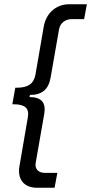

<svg xmlns="http://www.w3.org/2000/svg" viewBox="-20 -740 429 904"><path d="M154 144H237L250 74H192C161 74 143 56 148 27L188 -202C198 -257 175 -283 119 -283L121 -293C178 -293 208 -319 218 -373L258 -602C263 -631 287 -650 318 -650H376L389 -720H306C245 -720 197 -679 186 -615L147 -389C139 -346 113 -327 59 -327H52L38 -249H45C98 -249 119 -230 111 -187L72 40C60 104 93 144 154 144Z"/></svg>

Font: Fixel Display
Style: Italic
Weight: 400
Italic angle: -10°
Designer: AlfaBravo + MacPaw
Foundry: Kyrylo Tkachov, Marchela Mozhyna, Serhii Makarenko, Maria Weinstein, Zakhar Kryvoshyya
Version: Version 1.210;Glyphs 3.2 (3217)